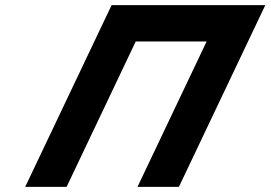

<svg xmlns="http://www.w3.org/2000/svg" viewBox="-20 -722 1044 741"><path d="M503.8 -561.9H777.4L510.7 -0.9H670.5L1003.9 -702.1H844.1H570.5H410.7L77.3 -0.9H237.1Z"/></svg>

Font: Hussar
Style: BdSuprExtOblFive
Weight: 700
Foundry: Cannot Into Space Fonts
Version: Version 2.00